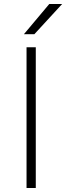

<svg xmlns="http://www.w3.org/2000/svg" viewBox="-20 -935 329 955"><path d="M112 -700H158V0H112ZM225 -915H289L151 -765H99Z"/></svg>

Font: PT Root UI Light
Style: Regular
Weight: 300
Designer: Vitaly Kuzmin
Foundry: ParaType Ltd.
Version: Version 2.000G